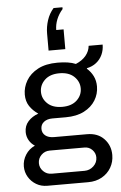

<svg xmlns="http://www.w3.org/2000/svg" viewBox="-65 -885 707 1118"><g transform="rotate(-5 288.0 -326.0)"><path d="M164.8 188Q129.5 188 101 171.1Q72.5 154.2 55.6 125.9Q38.8 97.5 38.8 64Q38.8 28 58.8 -3.8Q78.8 -35.5 113.5 -51Q91.5 -65 79.2 -87.1Q67 -109.2 67 -134.2Q67 -171 89.8 -196.5Q112.5 -222 149.5 -235.2Q118.5 -256 99.6 -284.4Q80.8 -312.8 80.8 -352Q80.8 -394.8 103.4 -433.5Q126 -472.2 171.8 -496.6Q217.5 -521 287 -521Q318.8 -521 345.5 -517Q372.2 -513 392.8 -504.2Q431 -520.2 452.1 -546Q473.2 -571.8 476 -603H557.8Q557.8 -571.2 545.4 -544.1Q533 -517 509.9 -498.8Q486.8 -480.5 455 -474L454 -470.8Q477 -451 490.4 -424Q503.8 -397 503.8 -363.5Q503.8 -319.5 481 -282.4Q458.2 -245.2 414.5 -222.6Q370.8 -200 307.2 -200H229Q198 -200 179 -185.1Q160 -170.2 160 -145Q160 -120.8 178.2 -105.9Q196.5 -91 229 -91H421.8Q484.5 -91 521.1 -52.4Q557.8 -13.8 557.8 42.2Q557.8 82.5 538.5 115.8Q519.2 149 484.6 168.5Q450 188 404.2 188ZM197.2 120.2H388.5Q419.2 120.2 441.6 99.2Q464 78.2 464 48Q464 22.8 445.6 3.9Q427.2 -15 400.5 -15H197.2Q168 -15 147.9 5Q127.8 25 127.8 52.8Q127.8 80 147.9 100.1Q168 120.2 197.2 120.2ZM292.2 -262.2Q347.2 -262.2 377.9 -291Q408.5 -319.8 408.5 -360Q408.5 -400.2 377.9 -429.4Q347.2 -458.5 292.2 -458.5Q237.2 -458.5 206.6 -429.4Q176 -400.2 176 -360Q176 -319.8 206.6 -291Q237.2 -262.2 292.2 -262.2ZM343.5 -839.8V-829.5Q320.2 -803 308.1 -772.5Q296 -742 296 -711H339V-595.5H241.2V-695.2Q241.2 -733.8 253.6 -772.1Q266 -810.5 291.8 -839.8Z"/></g></svg>

Font: Chivo Medium
Style: Regular
Weight: 500
Designer: Hector Gatti
Foundry: Omnibus-Type
Version: Version 2.002